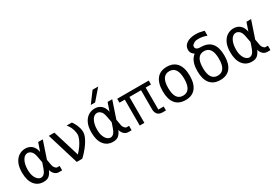

<svg xmlns="http://www.w3.org/2000/svg" viewBox="46 -1839 4107 2874"><g transform="rotate(-30 2100.0 -401.5)"><path d="M247 12Q148 12 90.5 -62Q33 -136 33 -270Q33 -370 63.5 -433.5Q94 -497 144 -528Q194 -559 253 -559Q319 -559 364 -520Q409 -481 423 -404L472 -547H552L452 -250L471 -144Q475 -120 494 -98Q513 -76 528 -76H571V0H518Q472 0 441.5 -31Q411 -62 402 -104Q380 -51 346.5 -19.5Q313 12 247 12ZM245 -62Q308 -62 343 -166L373 -254L352 -367Q340 -430 311.5 -457Q283 -484 250 -484Q226 -484 204.5 -470.5Q183 -457 166 -429Q147 -398 137.5 -356Q128 -314 128 -267Q128 -199 145.5 -153.5Q163 -108 190 -85Q217 -62 245 -62Z M656 -547H752L893 -88Q934 -130 967.5 -178Q1001 -226 1020.5 -272Q1040 -318 1040 -352Q1040 -364 1037.5 -383.5Q1035 -403 1029 -425Q1021 -453 1007.5 -482Q994 -511 964 -547H1055Q1076 -518 1093.5 -482.5Q1111 -447 1121 -411Q1131 -375 1131 -345Q1131 -300 1109.5 -251.5Q1088 -203 1055 -156Q1022 -109 985.5 -68.5Q949 -28 918 0H823Z M1568 -817H1665L1506 -633H1431ZM1447 12Q1348 12 1290.5 -62Q1233 -136 1233 -270Q1233 -370 1263.5 -433.5Q1294 -497 1344 -528Q1394 -559 1453 -559Q1519 -559 1564 -520Q1609 -481 1623 -404L1672 -547H1752L1652 -250L1671 -144Q1675 -120 1694 -98Q1713 -76 1728 -76H1771V0H1718Q1672 0 1641.5 -31Q1611 -62 1602 -104Q1580 -51 1546.5 -19.5Q1513 12 1447 12ZM1445 -62Q1508 -62 1543 -166L1573 -254L1552 -367Q1540 -430 1511.5 -457Q1483 -484 1450 -484Q1426 -484 1404.5 -470.5Q1383 -457 1366 -429Q1347 -398 1337.5 -356Q1328 -314 1328 -267Q1328 -199 1345.5 -153.5Q1363 -108 1390 -85Q1417 -62 1445 -62Z M1912 -448H1820V-516H2365V-448H2273V-68H2365V0H2307Q2248 0 2220.5 -33Q2193 -66 2193 -118V-448H1992V0H1912Z M2700 14Q2585 14 2525.5 -59Q2466 -132 2466 -272Q2466 -412 2526 -486Q2586 -560 2700 -560Q2814 -560 2874 -486Q2934 -412 2934 -272Q2934 -132 2874 -59Q2814 14 2700 14ZM2839 -273Q2839 -484 2700 -484Q2561 -484 2561 -273Q2561 -62 2700 -62Q2839 -62 2839 -273Z M3300 14Q3185 14 3125.5 -59Q3066 -132 3066 -273Q3066 -347 3082 -399.5Q3098 -452 3126 -486Q3140 -504 3162 -521Q3158 -522 3150 -529.5Q3142 -537 3133 -545Q3116 -562 3109.5 -580Q3103 -598 3103 -620Q3103 -686 3160.5 -726Q3218 -766 3320 -766Q3339 -766 3358 -764.5Q3377 -763 3389 -760L3463 -743V-658Q3431 -670 3392.5 -678Q3354 -686 3315 -685L3299 -684Q3282 -684 3266 -679Q3250 -674 3234 -662L3215 -648Q3202 -636 3202 -614Q3202 -598 3209.5 -587.5Q3217 -577 3237 -567Q3251 -561 3300 -560Q3534 -554 3534 -274Q3534 -132 3474.5 -59Q3415 14 3300 14ZM3439 -273Q3439 -484 3300 -484Q3161 -484 3161 -273Q3161 -62 3300 -62Q3439 -62 3439 -273Z M3847 12Q3748 12 3690.5 -62Q3633 -136 3633 -270Q3633 -370 3663.5 -433.5Q3694 -497 3744 -528Q3794 -559 3853 -559Q3919 -559 3964 -520Q4009 -481 4023 -404L4072 -547H4152L4052 -250L4071 -144Q4075 -120 4094 -98Q4113 -76 4128 -76H4171V0H4118Q4072 0 4041.5 -31Q4011 -62 4002 -104Q3980 -51 3946.5 -19.5Q3913 12 3847 12ZM3845 -62Q3908 -62 3943 -166L3973 -254L3952 -367Q3940 -430 3911.5 -457Q3883 -484 3850 -484Q3826 -484 3804.5 -470.5Q3783 -457 3766 -429Q3747 -398 3737.5 -356Q3728 -314 3728 -267Q3728 -199 3745.5 -153.5Q3763 -108 3790 -85Q3817 -62 3845 -62Z"/></g></svg>

Font: PlemolJP35 Console
Style: Regular
Weight: 400
Version: v2.0.3; ttfautohint (v1.8.4.7-5d5b-dirty) -l 6 -r 45 -G 200 